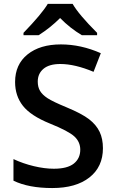

<svg xmlns="http://www.w3.org/2000/svg" viewBox="-20 -951 590 981"><path d="M48.8 0ZM505.9 -193.8Q505.9 -98.6 437 -44.4Q368.2 9.8 247.1 9.8Q126 9.8 48.8 -27.8V-138.2Q97.7 -115.2 152.6 -102.1Q207.5 -88.9 254.9 -88.9Q324.2 -88.9 357.2 -115.2Q390.1 -141.6 390.1 -186Q390.1 -226.1 359.9 -253.9Q329.6 -281.7 234.9 -319.8Q137.2 -359.4 97.2 -410.2Q57.1 -460.9 57.1 -532.2Q57.1 -621.6 120.6 -672.9Q184.1 -724.1 291 -724.1Q393.6 -724.1 495.1 -679.2L458 -584Q362.8 -624 288.1 -624Q231.4 -624 202.1 -599.4Q172.9 -574.7 172.9 -534.2Q172.9 -506.3 184.6 -486.6Q196.3 -466.8 223.1 -449.2Q250 -431.6 319.8 -402.8Q398.4 -370.1 435.1 -341.8Q471.7 -313.5 488.8 -277.8Q505.9 -242.2 505.9 -193.8ZM398.4 -771Q338.4 -806.6 287.1 -858.9Q236.8 -808.6 177.2 -771H100.1V-783.2Q193.4 -879.9 224.1 -931.2H351.1Q381.8 -877.4 476.1 -783.2V-771Z"/></svg>

Font: Open Sans Semibold
Style: Regular
Weight: 600
Foundry: Ascender Corporation
Version: Version 1.10; ttfautohint (v1.5.65-e2d9)